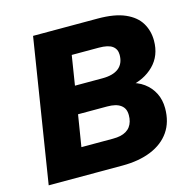

<svg xmlns="http://www.w3.org/2000/svg" viewBox="-104 -808 910 912"><g transform="rotate(-15 351.0 -352.5)"><path d="M25 0 137 -705H455Q538 -705 589 -682.5Q640 -660 663 -621.5Q686 -583 686 -535Q686 -461 639 -414Q592 -367 516 -354V-371Q560 -363 590.5 -340.5Q621 -318 637.5 -285Q654 -252 654 -211Q654 -143 621.5 -96Q589 -49 529 -24.5Q469 0 388 0ZM222 -135H377Q398 -135 414 -138.5Q430 -142 442.5 -149.5Q455 -157 463 -168Q471 -179 475 -193Q479 -207 479 -223Q479 -241 473.5 -253Q468 -265 456.5 -273.5Q445 -282 428.5 -286Q412 -290 390 -290H247ZM268 -425H403Q456 -425 483.5 -447Q511 -469 511 -512Q511 -540 490.5 -555Q470 -570 424 -570H291Z"/></g></svg>

Font: Nunito Sans 12pt Black
Style: Italic
Weight: 900
Italic angle: -9°
Designer: Vernon Adams
Foundry: Vernon Adams
Version: Version 3.101;gftools[0.9.27]